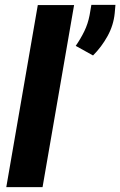

<svg xmlns="http://www.w3.org/2000/svg" viewBox="-20 -771 496 791"><path d="M285.2 -750 155.3 0H5.9L135.7 -750ZM455.6 -751 452.6 -716.8Q447.8 -667 423.1 -622.3Q398.4 -577.6 363.3 -542.5L292 -582Q312.5 -611.8 327.4 -642.3Q342.3 -672.9 349.1 -708.5L356.4 -751Z"/></svg>

Font: Roboto ExtraBold
Style: Italic
Weight: 800
Designer: Christian Robertson
Foundry: Google
Version: Version 3.009; 2024